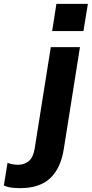

<svg xmlns="http://www.w3.org/2000/svg" viewBox="-160 -751 475 994"><path d="M110 -590 132 -731H295L272 -590ZM-55 223Q-77 223 -99 220.5Q-121 218 -140 209L-121 92Q-95 102 -66 102Q-34 102 -10.5 82.5Q13 63 20 15L103 -507H254L170 22Q154 121 99.5 172Q45 223 -55 223Z"/></svg>

Font: Mulish ExtraBold
Style: Italic
Weight: 800
Italic angle: -9°
Designer: Vernon Adams
Foundry: Vernon Adams
Version: Version 3.603; ttfautohint (v1.8.3)